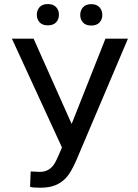

<svg xmlns="http://www.w3.org/2000/svg" viewBox="-20 -898 668 929"><path d="M37.6 0ZM326.7 -298.3 490.2 -710.9H599.1L347.7 -118.7Q322.3 -62 300.3 -38.3Q278.3 -14.6 248.8 -2.2Q219.2 10.3 174.8 10.3Q136.2 10.3 125.5 5.9L128.4 -68.4L172.9 -66.4Q224.1 -66.4 249 -115.7L261.2 -141.1L279.8 -184.6L37.6 -710.9H142.6ZM158.2 -826.7Q158.2 -848.6 171.6 -863.5Q185.1 -878.4 211.4 -878.4Q237.8 -878.4 251.5 -863.5Q265.1 -848.6 265.1 -826.7Q265.1 -804.7 251.5 -790Q237.8 -775.4 211.4 -775.4Q185.1 -775.4 171.6 -790Q158.2 -804.7 158.2 -826.7ZM368.2 -825.7Q368.2 -847.7 381.6 -862.8Q395 -877.9 421.4 -877.9Q447.8 -877.9 461.4 -862.8Q475.1 -847.7 475.1 -825.7Q475.1 -803.7 461.4 -789.1Q447.8 -774.4 421.4 -774.4Q395 -774.4 381.6 -789.1Q368.2 -803.7 368.2 -825.7Z"/></svg>

Font: Roboto
Style: Regular
Weight: 400
Designer: Google
Version: Version 2.134; 2016; ttfautohint (v1.6)